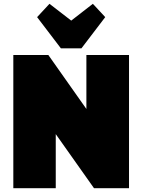

<svg xmlns="http://www.w3.org/2000/svg" viewBox="-20 -989 747 1009"><path d="M658 -700V0H474L131 -485H273V0H50V-700H234L576 -215H434V-700ZM533 -899 408 -735H300L175 -899L240 -969L429 -823H280L468 -969Z"/></svg>

Font: Pathway Extreme Condensed Black
Style: Regular
Weight: 900
Width: 3
Version: Version 1.001;gftools[0.9.26]